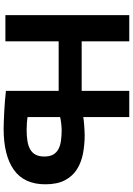

<svg xmlns="http://www.w3.org/2000/svg" viewBox="147 -888 750 1085"><g transform="rotate(90 522.5 -345.0)"><path d="M493 -301H213V0H65V-700H213V-431H493V-700H641V-440Q647 -441 658.5 -442.5Q670 -444 684.5 -445Q699 -446 714.5 -447Q730 -448 743 -448Q797 -448 847 -438.5Q897 -429 936 -404.5Q975 -380 998 -336.5Q1021 -293 1021 -226Q1021 -106 939.5 -48Q858 10 707 10Q692 10 666 9Q640 8 610 6.5Q580 5 549 2.5Q518 0 493 -3ZM641 -125Q653 -123 672.5 -121.5Q692 -120 714 -120Q748 -120 776 -124.5Q804 -129 823.5 -140Q843 -151 853.5 -170.5Q864 -190 864 -220Q864 -251 853 -270Q842 -289 822.5 -299.5Q803 -310 775 -314Q747 -318 714 -318Q706 -318 695.5 -317Q685 -316 674 -315Q663 -314 654 -312Q645 -310 641 -309Z"/></g></svg>

Font: PT Sans Caption
Style: Bold
Weight: 700
Designer: A.Korolkova, O.Umpeleva, V.Yefimov
Foundry: ParaType Ltd
Version: Version 2.003W OFL